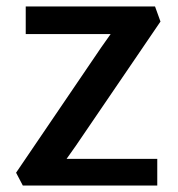

<svg xmlns="http://www.w3.org/2000/svg" viewBox="-20 -577 553 597"><path d="M51 0 30 -40 295 -430 324 -471H60V-557H462L479 -510L216 -124L187 -83H469V0Z"/></svg>

Font: Tracken
Style: Regular
Weight: 400
Designer: Eben Sorkin
Foundry: Eben Sorkin
Version: Version 2.001